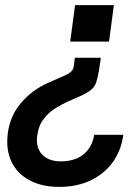

<svg xmlns="http://www.w3.org/2000/svg" viewBox="-20 -575 540 752"><path d="M426 -555 407 -412H255L274 -555ZM375 -349 368 -301Q363 -271 357 -253Q351 -235 336.5 -223Q322 -211 293 -198L245 -177Q223 -167 197 -151Q171 -135 151 -109Q131 -83 126 -45Q119 2 144.5 29.5Q170 57 218 57Q273 57 307 29.5Q341 2 349 -47H463Q455 13 422.5 59Q390 105 336 131Q282 157 212 157Q144 157 95.5 131Q47 105 24.5 57.5Q2 10 11 -56Q20 -122 62.5 -172Q105 -222 167 -250L233 -279Q251 -287 259.5 -295.5Q268 -304 270 -322L273 -349Z"/></svg>

Font: Host Grotesk SemiBold
Style: Italic
Weight: 600
Italic angle: -8°
Designer: Doğukan Karapınar based on Poppins by Indian Type Foundry, Jonny Pinhorn
Foundry: Element Type
Version: Version 1.001; ttfautohint (v1.8.4.7-5d5b)